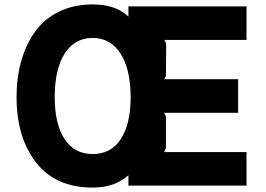

<svg xmlns="http://www.w3.org/2000/svg" viewBox="-20 -840 1207 870"><path d="M572 -400Q572 -524 527 -596Q482 -668 400 -668Q318 -668 273 -597Q228 -526 228 -400Q228 -278 272.5 -210Q317 -142 400 -142Q483 -142 527.5 -210Q572 -278 572 -400ZM1097 -151V1H562V-46Q500 10 400 10Q232 10 143.5 -103.5Q55 -217 55 -400Q55 -489 76.5 -564.5Q98 -640 139.5 -697.5Q181 -755 248 -787.5Q315 -820 400 -820Q504 -820 562 -765V-811H1097V-659H725L733 -642L732 -496L724 -481H1059V-329H724L732 -312V-169L724 -151Z"/></svg>

Font: Sinkin Sans 700 Bold
Style: Bold
Weight: 700
Designer: Keith Bates
Foundry: K-Type
Version: Sinkin Sans (version 1.0)  by Keith Bates   •   © 2014   www